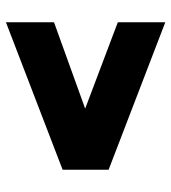

<svg xmlns="http://www.w3.org/2000/svg" viewBox="15 -664 577 647"><g transform="rotate(90 303.5 -340.5)"><path d="M55 -72V-234L346 -339L55 -449V-609L552 -418V-263Z"/></g></svg>

Font: Public Sans Thin Black
Style: Regular
Weight: 900
Version: Version 2.001